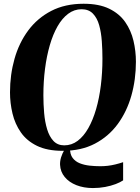

<svg xmlns="http://www.w3.org/2000/svg" viewBox="-20 -772 726 998"><path d="M463 205.5Q415.5 205.5 377.2 190.5Q339 175.5 316.5 148.2Q294 121 292.2 84.8Q290.5 48.5 315.5 5.5L344 -1.5Q343.5 30 357.5 48.8Q371.5 67.5 395 76.8Q418.5 86 446.2 89Q474 92 501.5 92Q520.5 92 540.2 89.8Q560 87.5 580.2 82.5Q600.5 77.5 620 71V165.5Q605.5 175.5 581.2 184.8Q557 194 526.5 199.8Q496 205.5 463 205.5ZM306.5 12Q225.5 12 172.2 -14Q119 -40 88.5 -83.8Q58 -127.5 45 -181.8Q32 -236 32 -292Q32 -383.5 55.5 -466.5Q79 -549.5 126.8 -613.8Q174.5 -678 246.2 -715.2Q318 -752.5 414.5 -752.5Q494.5 -752.5 547.5 -726.8Q600.5 -701 630.8 -657.5Q661 -614 673.8 -560.2Q686.5 -506.5 686.5 -451Q686.5 -359 663 -275.5Q639.5 -192 592 -127.2Q544.5 -62.5 473.2 -25.2Q402 12 306.5 12ZM314 -16.5Q352.5 -16.5 383.8 -40Q415 -63.5 439 -105.8Q463 -148 479.5 -204.8Q496 -261.5 504.2 -328.2Q512.5 -395 512.5 -467Q512.5 -512.5 509.2 -558Q506 -603.5 495.5 -641Q485 -678.5 463 -701.2Q441 -724 404 -724Q366 -724 334.5 -700.5Q303 -677 279 -635Q255 -593 238.8 -536.8Q222.5 -480.5 214 -414.2Q205.5 -348 205.5 -276.5Q205.5 -230 209.5 -184Q213.5 -138 225 -100Q236.5 -62 258 -39.2Q279.5 -16.5 314 -16.5Z"/></svg>

Font: Merriweather 144pt ExtraBold
Style: Italic
Weight: 800
Italic angle: -7.8°
Version: Version 2.101